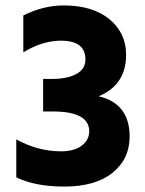

<svg xmlns="http://www.w3.org/2000/svg" viewBox="-20 -683 533 708"><path d="M66 -490V-626Q140 -663 215 -663Q321 -663 383 -612.5Q445 -562 445 -481Q445 -370 344 -328Q458 -301 458 -180Q458 -96 394.5 -45.5Q331 5 217 5Q110 5 40 -29V-169Q120 -125 205 -125Q254 -125 281.5 -146Q309 -167 309 -199Q309 -272 174 -272H139V-392H174Q227 -392 261 -410Q295 -428 295 -464Q295 -533 205 -533Q136 -533 66 -490Z"/></svg>

Font: Hind Bold
Style: Regular
Weight: 700
Designer: Manushi Parikh, Satya Rajpurohit
Foundry: Indian Type Foundry
Version: Version 1.201;PS 1.0;hotconv 1.0.78;makeotf.lib2.5.61930; tt